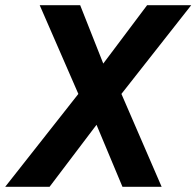

<svg xmlns="http://www.w3.org/2000/svg" viewBox="-38 -720 757 740"><path d="M264 -358 115 -700H271L360 -475L529 -700H699L430 -358L585 0H434L334 -239L153 0H-18Z"/></svg>

Font: Sarabun
Style: Bold Italic
Weight: 700
Italic angle: -10°
Designer: Suppakit Chalermlarp | Katatrad Co.,Ltd.
Foundry: Cadson Demak Co.,Ltd.
Version: Version 1.000; ttfautohint (v1.6)